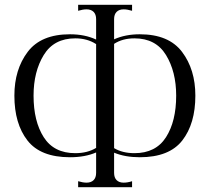

<svg xmlns="http://www.w3.org/2000/svg" viewBox="-20 -770 875 801"><path d="M795 -371Q795 -254 740.5 -184Q686 -114 563 -114Q502 -114 456 -133V-49Q456 -29 466.5 -18.5Q477 -8 496 -8Q512 -8 531 -14V11H306V-14Q326 -8 341 -8Q360 -8 370.5 -18.5Q381 -29 381 -49V-134Q335 -114 272 -114Q149 -114 94.5 -184Q40 -254 40 -371Q40 -480 95.5 -553.5Q151 -627 272 -627Q334 -627 381 -605V-690Q381 -710 370.5 -720.5Q360 -731 341 -731Q326 -731 306 -725V-750H531V-725Q511 -731 496 -731Q477 -731 466.5 -720.5Q456 -710 456 -690V-606Q503 -627 563 -627Q684 -627 739.5 -553.5Q795 -480 795 -371ZM381 -153V-586Q344 -610 294 -610Q205 -610 162.5 -540.5Q120 -471 120 -371Q120 -264 162.5 -197.5Q205 -131 294 -131Q345 -131 381 -153ZM715 -371Q715 -471 672.5 -540.5Q630 -610 541 -610Q491 -610 456 -587V-152Q491 -131 541 -131Q630 -131 672.5 -197.5Q715 -264 715 -371Z"/></svg>

Font: Viaoda Libre
Style: Regular
Weight: 400
Designer: Gydient
Version: Version 2.000